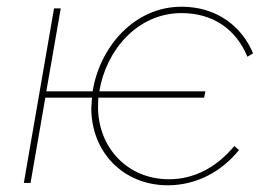

<svg xmlns="http://www.w3.org/2000/svg" viewBox="-20 -545 813 572"><path d="M51 0H71L115 -254H254L252 -223C252 -92 347 7 480 7C562 7 638 -31 692 -98L678 -110C625 -46 558 -11 483 -11C360 -11 272 -105 272 -227L273 -254H588L592 -273H276C295 -392 387 -506 521 -506C613 -506 683 -459 717 -376L734 -386C699 -470 622 -525 521 -525C379 -525 277 -404 256 -273H118L161 -520H141Z"/></svg>

Font: Fixel Display 20240404 Thin
Style: Italic
Weight: 100
Italic angle: -10°
Designer: AlfaBravo + MacPaw
Foundry: Kyrylo Tkachov, Marchela Mozhyna, Serhii Makarenko, Maria Weinstein, Zakhar Kryvoshyya
Version: Version 1.211;Glyphs 3.2 (3225)